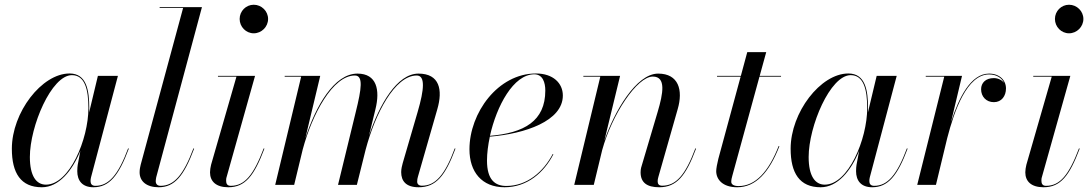

<svg xmlns="http://www.w3.org/2000/svg" viewBox="-20 -780 4596 810"><path d="M356.5 -324C356.5 -397.5 346 -470 273.5 -470C156 -470 30 -305.5 30 -152.5C30 -50 67.5 10 156.5 10C228 10 284.5 -59 319 -143.5L308 -85C307 -78 306 -69 306 -58C306 -18 327 10 374 10C440.5 10 480.5 -38 523.5 -153L520.5 -154C478.5 -41.5 438.5 4 382.5 4C367.5 4 362 -4.5 362 -16C362 -20.5 362.5 -26.5 364 -32L477.5 -460H393L356 -305.5C356.5 -312 356.5 -318 356.5 -324ZM353 -324C353 -192.5 273 -1 174 -1C133 -1 106 -37.5 106 -117.5C106 -247.5 197 -463 283.5 -463C338.5 -463 353 -401.5 353 -324Z M799 -153 796 -154C754 -41.5 714 4 657.5 4C643 4 637 -4.5 637 -16C637 -20 638 -26.5 639 -32L832 -750H653.5V-746.5H752.5L573.5 -85C571.5 -76 569 -66.5 569 -53C569 -15.5 597.5 10 649.5 10C716.5 10 756 -38 799 -153Z M991 -700C991 -667 1017.5 -639.5 1050.5 -639.5C1083.5 -639.5 1111 -667 1111 -700C1111 -733 1083.5 -760 1050.5 -760C1017.5 -760 991 -733 991 -700ZM1095.5 -153 1092.5 -154C1049.5 -41 1012 4 953.5 4C938.5 4 934 -5.5 934 -17C934 -21.5 934 -27.5 936 -33L1056 -460H899.5V-456.5H977.5L870.5 -85C868 -74 866 -63 866 -53C866 -15 891 10 943 10C1014.5 10 1052 -38 1095.5 -153Z M1485.5 0 1522.5 -148.5C1562 -298 1645 -461.5 1738 -461.5C1774.5 -461.5 1770 -403.5 1742 -308L1679 -92C1676.5 -82 1672.5 -68.5 1672.5 -54C1672.5 -16 1693 10 1746 10C1819.5 10 1858.5 -38 1901.5 -153L1898.5 -154C1856.5 -40 1815.5 3.5 1760 3.5C1747.5 3.5 1740 -3 1740 -13.5C1740 -21 1741 -28 1743 -34L1825 -319.5C1848.5 -400.5 1835 -469.5 1745.5 -469.5C1655 -469.5 1580.5 -339 1536.5 -207L1564 -319.5C1584 -400.5 1569.5 -469.5 1488 -469.5C1390 -469.5 1312 -332 1268 -196.5L1331 -460H1181V-456.5H1250.5L1141 0H1221L1257 -149C1297 -298.5 1384 -461.5 1477 -461.5C1513.5 -461.5 1505 -405 1481 -308L1406 0Z M2034.5 -102.5C2034.5 -133.5 2039 -168 2046.5 -203.5C2195 -215.5 2354.5 -269.5 2354.5 -377C2354.5 -429.5 2313 -470 2241 -470C2080.5 -470 1960.5 -303.5 1960.5 -150C1960.5 -55 2012.5 10 2108.5 10C2205 10 2275.5 -53 2314.5 -129L2312 -130.5C2272.5 -55.5 2204 4.5 2116 4.5C2069.5 4.5 2034.5 -20.5 2034.5 -102.5ZM2234 -466.5C2270 -466.5 2280.5 -431.5 2280.5 -398C2280.5 -269 2191 -219 2047 -207C2075 -332.5 2146 -466.5 2234 -466.5Z M2512.5 -456.5 2402.5 0H2485L2520.5 -147C2561.5 -296.5 2667.5 -457 2734 -457C2791 -457 2777.5 -385.5 2754.5 -308L2689 -87C2686 -78 2682.5 -67.5 2682.5 -53C2682.5 -10 2709 10 2761 10C2834.5 10 2873.5 -38 2916.5 -153L2913.5 -154C2871.5 -41.5 2832 3.5 2773.5 3.5C2758.5 3.5 2754.5 -5 2754.5 -15.5C2754.5 -20.5 2755.5 -27.5 2757.5 -33.5L2839 -319.5C2862.5 -400 2843 -469.5 2756.5 -469.5C2664.5 -469.5 2571.5 -309.5 2529.5 -186L2596 -460H2441V-456.5Z M3268 -163 3265 -164C3222.5 -55.5 3167 5 3096 5C3075.5 5 3065 -2 3065 -13C3065 -22 3067.5 -31.5 3069.5 -38.5L3184 -456.5H3275V-460H3185L3212.5 -560H3132.5L3105.5 -460H3005V-456.5H3104.5L3010.5 -110C3005.5 -90 3001.5 -68.5 3001.5 -58C3001.5 -23.5 3028 10 3090 10C3168.5 10 3225 -53 3268 -163Z M3642 -324C3642 -397.5 3631.5 -470 3559 -470C3441.5 -470 3315.5 -305.5 3315.5 -152.5C3315.5 -50 3353 10 3442 10C3513.5 10 3570 -59 3604.5 -143.5L3593.5 -85C3592.5 -78 3591.5 -69 3591.5 -58C3591.5 -18 3612.5 10 3659.5 10C3726 10 3766 -38 3809 -153L3806 -154C3764 -41.5 3724 4 3668 4C3653 4 3647.5 -4.5 3647.5 -16C3647.5 -20.5 3648 -26.5 3649.5 -32L3763 -460H3678.5L3641.5 -305.5C3642 -312 3642 -318 3642 -324ZM3638.5 -324C3638.5 -192.5 3558.5 -1 3459.5 -1C3418.5 -1 3391.5 -37.5 3391.5 -117.5C3391.5 -247.5 3482.5 -463 3569 -463C3624 -463 3638.5 -401.5 3638.5 -324Z M3963.5 -456.5 3849.5 0H3928.5L3976 -197C4006 -313.5 4060 -466 4152.5 -466C4185 -466 4207 -450.5 4216 -430C4207 -442.5 4190.5 -450.5 4172.5 -450.5C4138.5 -450.5 4119 -430.5 4119 -403.5C4119 -372.5 4140.5 -349 4173 -349C4205.5 -349 4224 -375 4224 -407C4224 -441 4197.5 -469.5 4152.5 -469.5C4075.5 -469.5 4024.5 -367 3992 -264.5L4038.5 -460H3885.5V-456.5Z M4430.5 -700C4430.5 -667 4457 -639.5 4490 -639.5C4523 -639.5 4550.5 -667 4550.5 -700C4550.5 -733 4523 -760 4490 -760C4457 -760 4430.5 -733 4430.5 -700ZM4535 -153 4532 -154C4489 -41 4451.5 4 4393 4C4378 4 4373.5 -5.5 4373.5 -17C4373.5 -21.5 4373.5 -27.5 4375.5 -33L4495.5 -460H4339V-456.5H4417L4310 -85C4307.5 -74 4305.5 -63 4305.5 -53C4305.5 -15 4330.5 10 4382.5 10C4454 10 4491.5 -38 4535 -153Z"/></svg>

Font: Bodoni* 48pt
Style: Italic
Weight: 400
Italic angle: -13°
Version: Version 2.3